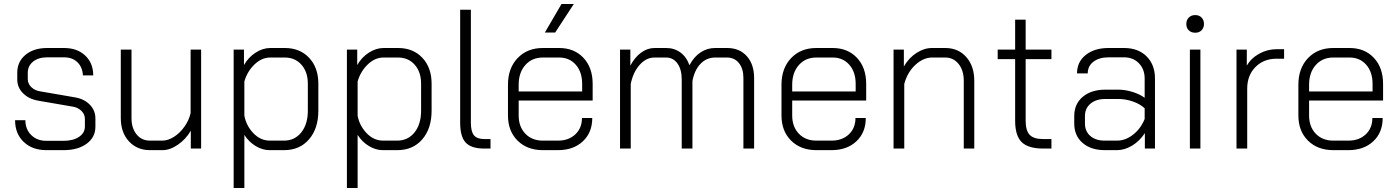

<svg xmlns="http://www.w3.org/2000/svg" viewBox="-20 -749 7049 968"><path d="M56 -143H108Q108 -97 137.5 -68Q167 -39 214 -39H300Q349 -39 378.5 -59Q408 -79 408 -111V-150Q408 -172 391.5 -189Q375 -206 349 -211L175 -241Q126 -249 96.5 -278.5Q67 -308 67 -348V-382Q67 -438 108.5 -472.5Q150 -507 218 -507H303Q369 -507 409.5 -469Q450 -431 450 -369H398Q396 -410 370.5 -435Q345 -460 303 -460H218Q174 -460 147 -438.5Q120 -417 120 -382V-350Q120 -327 138 -309.5Q156 -292 185 -288L359 -258Q405 -250 433 -221Q461 -192 461 -152V-110Q461 -57 417 -24.5Q373 8 300 8H214Q143 8 99.5 -33.5Q56 -75 56 -143Z M589 -154V-499H643V-153Q643 -103 668.5 -71.5Q694 -40 736 -40H798Q827 -40 857 -59Q887 -78 910 -110.5Q933 -143 941 -179V-499H994V0H942V-90Q917 -47 877 -19.5Q837 8 800 8H736Q671 8 630 -36.5Q589 -81 589 -154Z M1158 -499H1210V-421Q1232 -460 1268.5 -483.5Q1305 -507 1343 -507H1416Q1492 -507 1538.5 -457.5Q1585 -408 1585 -327V-191Q1585 -101 1538 -46.5Q1491 8 1412 8H1339Q1303 8 1268.5 -13Q1234 -34 1212 -69V199H1158ZM1411 -40Q1466 -40 1499 -81.5Q1532 -123 1532 -191V-327Q1532 -386 1500 -422.5Q1468 -459 1415 -459H1343Q1299 -459 1262.5 -423.5Q1226 -388 1212 -338V-166Q1221 -116 1257 -78Q1293 -40 1341 -40Z M1729 -499H1781V-421Q1803 -460 1839.5 -483.5Q1876 -507 1914 -507H1987Q2063 -507 2109.5 -457.5Q2156 -408 2156 -327V-191Q2156 -101 2109 -46.5Q2062 8 1983 8H1910Q1874 8 1839.5 -13Q1805 -34 1783 -69V199H1729ZM1982 -40Q2037 -40 2070 -81.5Q2103 -123 2103 -191V-327Q2103 -386 2071 -422.5Q2039 -459 1986 -459H1914Q1870 -459 1833.5 -423.5Q1797 -388 1783 -338V-166Q1792 -116 1828 -78Q1864 -40 1912 -40Z M2300 -130V-700H2354V-130Q2354 -86 2369.5 -67Q2385 -48 2421 -48H2453V0H2421Q2356 0 2328 -30Q2300 -60 2300 -130Z M2541 -167V-322Q2541 -405 2589.5 -456Q2638 -507 2717 -507H2799Q2875 -507 2921.5 -457.5Q2968 -408 2968 -326V-242H2595V-167Q2595 -110 2628.5 -75Q2662 -40 2717 -40H2793Q2847 -40 2880.5 -71.5Q2914 -103 2914 -154H2966Q2966 -81 2918.5 -36.5Q2871 8 2793 8H2717Q2638 8 2589.5 -40Q2541 -88 2541 -167ZM2915 -288V-326Q2915 -386 2883 -422.5Q2851 -459 2799 -459H2717Q2662 -459 2628.5 -421Q2595 -383 2595 -322V-288ZM2811 -729H2873L2779 -585H2727Z M3782 -355V0H3728V-356Q3728 -403 3705.5 -431Q3683 -459 3645 -459H3586Q3542 -459 3511.5 -427Q3481 -395 3471 -340V0H3417V-348Q3417 -399 3395.5 -429Q3374 -459 3338 -459H3280Q3238 -459 3205 -422Q3172 -385 3160 -326V0H3106V-499H3158V-418Q3180 -460 3212 -483.5Q3244 -507 3280 -507H3339Q3380 -507 3411 -484Q3442 -461 3456 -420Q3478 -462 3511.5 -484.5Q3545 -507 3585 -507H3646Q3708 -507 3745 -466Q3782 -425 3782 -355Z M3920 -167V-322Q3920 -405 3968.5 -456Q4017 -507 4096 -507H4178Q4254 -507 4300.5 -457.5Q4347 -408 4347 -326V-242H3974V-167Q3974 -110 4007.5 -75Q4041 -40 4096 -40H4172Q4226 -40 4259.5 -71.5Q4293 -103 4293 -154H4345Q4345 -81 4297.5 -36.5Q4250 8 4172 8H4096Q4017 8 3968.5 -40Q3920 -88 3920 -167ZM4294 -288V-326Q4294 -386 4262 -422.5Q4230 -459 4178 -459H4096Q4041 -459 4007.5 -421Q3974 -383 3974 -322V-288Z M4485 -499H4537V-414Q4562 -457 4600.5 -482Q4639 -507 4679 -507H4746Q4811 -507 4851.5 -461.5Q4892 -416 4892 -341V0H4839V-342Q4839 -394 4813 -426.5Q4787 -459 4745 -459H4680Q4635 -459 4595 -422Q4555 -385 4539 -326V0H4485Z M5098 -140V-451H5010V-499H5098V-650H5151V-499H5281V-451H5151V-140Q5151 -91 5171 -69.5Q5191 -48 5238 -48H5281V0H5240Q5164 0 5131 -32.5Q5098 -65 5098 -140Z M5396 -126V-164Q5396 -225 5439 -261Q5482 -297 5553 -297H5618Q5652 -297 5688.5 -286Q5725 -275 5751 -256V-353Q5751 -400 5722 -430Q5693 -460 5647 -460H5569Q5522 -460 5493 -438Q5464 -416 5464 -379H5410Q5410 -437 5454 -472Q5498 -507 5569 -507H5647Q5718 -507 5760.5 -465Q5803 -423 5803 -353V0H5752V-78Q5726 -38 5688 -15Q5650 8 5611 8H5550Q5480 8 5438 -28.5Q5396 -65 5396 -126ZM5612 -40Q5654 -40 5692.5 -70Q5731 -100 5751 -149V-203Q5729 -224 5692.5 -237Q5656 -250 5618 -250H5553Q5506 -250 5478 -226.5Q5450 -203 5450 -164V-126Q5450 -87 5477 -63.5Q5504 -40 5550 -40Z M5961 -628Q5961 -648 5973.5 -660.5Q5986 -673 6006 -673Q6026 -673 6038 -660.5Q6050 -648 6050 -628Q6050 -609 6038 -596.5Q6026 -584 6006 -584Q5986 -584 5973.5 -596Q5961 -608 5961 -628ZM5979 -499H6032V0H5979Z M6214 -499H6266V-418Q6288 -456 6329 -478.5Q6370 -501 6417 -501H6454V-453H6416Q6351 -453 6309.5 -411Q6268 -369 6268 -302V0H6214Z M6526 -167V-322Q6526 -405 6574.5 -456Q6623 -507 6702 -507H6784Q6860 -507 6906.5 -457.5Q6953 -408 6953 -326V-242H6580V-167Q6580 -110 6613.5 -75Q6647 -40 6702 -40H6778Q6832 -40 6865.5 -71.5Q6899 -103 6899 -154H6951Q6951 -81 6903.5 -36.5Q6856 8 6778 8H6702Q6623 8 6574.5 -40Q6526 -88 6526 -167ZM6900 -288V-326Q6900 -386 6868 -422.5Q6836 -459 6784 -459H6702Q6647 -459 6613.5 -421Q6580 -383 6580 -322V-288Z"/></svg>

Font: Bai Jamjuree Light
Style: Regular
Weight: 300
Designer: Katatrad Aksorn Co.,Ltd.
Foundry: Cadson Demak Co.,Ltd.
Version: Version 1.000; ttfautohint (v1.6)